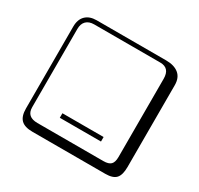

<svg xmlns="http://www.w3.org/2000/svg" viewBox="-195 -992 1490 1441"><g transform="rotate(30 550.0 -271.0)"><path d="M731.9 -21V18.1H375V-21ZM249 -717.8Q204.1 -717.8 179.9 -693.8Q155.8 -669.9 155.8 -625V53.2Q155.8 136.2 249 136.2H820.8Q865.7 136.2 884.8 117.2Q903.8 98.1 903.8 53.2V-625Q903.8 -717.8 820.8 -717.8ZM1000 84Q1000 152.8 973.4 182.4Q946.8 211.9 880.9 211.9H249Q181.2 211.9 150.6 181.4Q120.1 150.9 120.1 84V-625Q120.1 -687 154.1 -720.5Q188 -753.9 249 -753.9H851.1Q920.9 -753.9 960.4 -721.9Q1000 -689.9 1000 -625Z"/></g></svg>

Font: Linux Biolinum Keyboard O
Style: Regular
Weight: 700
Designer: Philipp H. Poll
Foundry: Philipp H. Poll
Version: Version 0.6.1